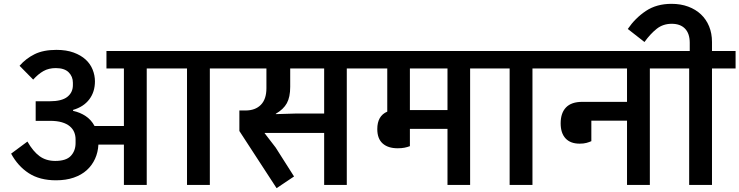

<svg xmlns="http://www.w3.org/2000/svg" viewBox="-20 -964 3855 1001"><path d="M272 -24Q187 -24 130 -61Q73 -98 38 -163L123 -226Q152 -175 186 -150Q220 -125 268 -125Q325 -125 349.5 -151.5Q374 -178 374 -218V-238Q374 -257 367 -274.5Q360 -292 344 -305.5Q328 -319 302.5 -326.5Q277 -334 241 -334H166V-436H238Q302 -436 331 -459Q360 -482 360 -520V-533Q360 -565 338 -587Q316 -609 271 -609Q234 -609 206.5 -593.5Q179 -578 153 -549L82 -621Q115 -659 160.5 -681.5Q206 -704 274 -704Q326 -704 364 -690Q402 -676 426.5 -653.5Q451 -631 463 -601Q475 -571 475 -540Q475 -485 445.5 -446Q416 -407 361 -391V-386Q398 -378 427 -358.5Q456 -339 473 -307H626V-607H535V-698H1197V-607H1074V0H955V-607H745V0H626V-210H493Q491 -170 475.5 -136Q460 -102 432.5 -77Q405 -52 364.5 -38Q324 -24 272 -24Z M1228 -281V-388H1260Q1311 -388 1340 -417.5Q1369 -447 1369 -504V-607H1157V-698H1911V-607H1788V0H1670V-271H1360V-269L1417 -195L1513 -44L1422 17ZM1418 -369 1520 -372H1670V-607H1493V-511Q1493 -458 1475.5 -426Q1458 -394 1418 -371Z M2053 -191Q2003 -191 1975 -216Q1947 -241 1947 -291Q1947 -360 1999 -382V-607H1871V-698H2554V-607H2431V0H2313V-292H2117V-202Q2104 -197 2089 -194Q2074 -191 2053 -191ZM2117 -607V-390H2313V-607Z M2637 -607H2514V-698H2879V-607H2756V0H2637Z M3002 -215Q2954 -215 2928.5 -242.5Q2903 -270 2903 -321Q2903 -375 2931 -404Q2959 -433 3016 -433H3249V-607H2839V-698H3490V-607H3368V0H3249V-335H3063V-228Q3052 -223 3037.5 -219Q3023 -215 3002 -215Z M3573 -607H3450V-698H3576V-741Q3576 -789 3551.5 -814.5Q3527 -840 3482 -840Q3437 -840 3404 -814Q3371 -788 3340 -745L3253 -813Q3292 -870 3347.5 -907Q3403 -944 3481 -944Q3529 -944 3568 -929.5Q3607 -915 3634.5 -889Q3662 -863 3677 -826.5Q3692 -790 3692 -745V-698H3815V-607H3692V0H3573Z"/></svg>

Font: IBM Plex Sans Devanagari SemiBold
Style: Regular
Weight: 600
Designer: Mike Abbink, Paul van der Laan, Pieter van Rosmalen, Erin McLaughlin
Foundry: Bold Monday
Version: Version 1.1